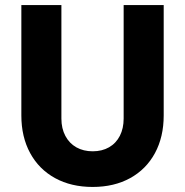

<svg xmlns="http://www.w3.org/2000/svg" viewBox="-20 -740 740 768"><path d="M65.4 -278.3V-719.7H225.6V-265.6Q225.6 -226.1 241.5 -196.3Q257.3 -166.5 285.6 -150.6Q314 -134.8 350.6 -134.8Q388.2 -134.8 416.3 -150.9Q444.3 -167 459.5 -196.8Q474.6 -226.6 474.6 -265.6V-719.7H634.8V-278.3Q634.8 -192.4 599.9 -127.7Q564.9 -63 500.7 -27.6Q436.5 7.8 350.6 7.8Q264.6 7.8 200.2 -27.6Q135.7 -63 100.6 -127.7Q65.4 -192.4 65.4 -278.3Z"/></svg>

Font: Reddit Sans Fudge ExtraBold
Style: Regular
Weight: 800
Designer: Stephen Hutchings
Foundry: Reddit
Version: Version 1.011